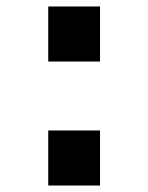

<svg xmlns="http://www.w3.org/2000/svg" viewBox="-20 -573 458 593"><path d="M129 -383V-553H289V-383ZM129 0V-170H289V0Z"/></svg>

Font: M PLUS 1p
Style: Bold
Weight: 700
Version: Version 1.062